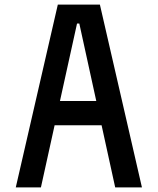

<svg xmlns="http://www.w3.org/2000/svg" viewBox="-20 -820 690 840"><path d="M49 0 233 -800H417L601 0H484L327 -717H317L159 0ZM168 -272V-378H482V-272Z"/></svg>

Font: Martian Mono SemiCondensed
Style: Regular
Weight: 400
Width: 4
Designer: Roman Shamin
Foundry: Evil Martians
Version: Version 1.000